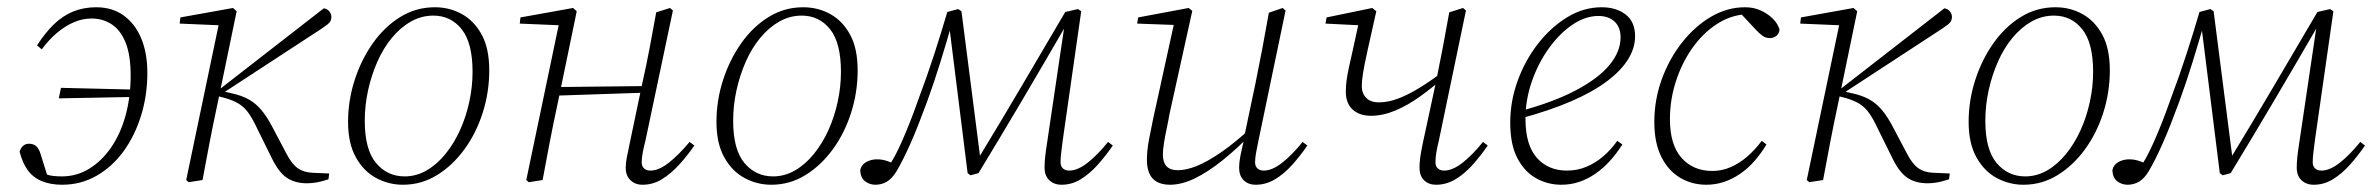

<svg xmlns="http://www.w3.org/2000/svg" viewBox="-20 -496 6547 529"><path d="M151 13Q119 13 95 3Q71 -7 56.5 -27Q42 -47 34 -78Q37 -88 43.5 -94Q50 -100 60 -100Q73 -100 80.5 -92.5Q88 -85 92 -71L112 -7L91 -8L90 -23Q100 -18 109 -15Q118 -12 128.5 -11Q139 -10 151 -10Q191 -10 225.5 -31Q260 -52 286 -89.5Q312 -127 326 -178Q340 -229 340 -288Q340 -343 326.5 -377.5Q313 -412 288.5 -428.5Q264 -445 232 -445Q207 -445 183 -434.5Q159 -424 137 -405.5Q115 -387 95 -360L82 -371Q104 -405 128 -428.5Q152 -452 181 -464Q210 -476 245 -476Q289 -476 320.5 -453.5Q352 -431 369 -390.5Q386 -350 386 -295Q386 -234 369 -178.5Q352 -123 321 -80Q290 -37 246.5 -12Q203 13 151 13ZM142 -225 148 -254 357 -249 355 -229Z M500 6 493 0 584 -435 593 -426 475 -431 477 -448 622 -474 632 -465 607 -344 578 -204Q567 -153 557.5 -103.5Q548 -54 538 0ZM885 -2Q867 4 853 6.5Q839 9 826 9Q793 9 770.5 -6Q748 -21 729 -60L689 -141Q677 -167 665.5 -183.5Q654 -200 639 -209.5Q624 -219 600 -226L573 -233V-246H579L585 -250L872 -473Q881 -472 887 -465Q893 -458 893 -449Q893 -443 890.5 -438Q888 -433 882 -428.5Q876 -424 866 -417L592 -238V-245L618 -239Q646 -233 665.5 -222Q685 -211 700.5 -192.5Q716 -174 731 -145L769 -73Q784 -44 800.5 -32.5Q817 -21 841 -20L887 -18Z M1090 13Q1051 13 1016.5 -5.5Q982 -24 960.5 -62.5Q939 -101 939 -160Q939 -219 957 -275Q975 -331 1007 -376.5Q1039 -422 1082.5 -449Q1126 -476 1178 -476Q1219 -476 1253 -457Q1287 -438 1307.5 -400Q1328 -362 1328 -302Q1328 -242 1310 -185.5Q1292 -129 1259.5 -84.5Q1227 -40 1184 -13.5Q1141 13 1090 13ZM1095 -10Q1127 -10 1155.5 -26.5Q1184 -43 1207.5 -72Q1231 -101 1247.5 -137.5Q1264 -174 1273 -215.5Q1282 -257 1282 -298Q1282 -378 1252 -415.5Q1222 -453 1174 -453Q1141 -453 1112 -436.5Q1083 -420 1059.5 -391.5Q1036 -363 1019.5 -325.5Q1003 -288 994 -246.5Q985 -205 985 -163Q985 -84 1016 -47Q1047 -10 1095 -10Z M1437 6 1430 0 1521 -435 1530 -426 1412 -431 1414 -448 1559 -474 1569 -465 1544 -344 1515 -204Q1504 -153 1494.5 -103.5Q1485 -54 1475 0ZM1497 -232 1499 -256 1769 -259 1767 -241ZM1750 13Q1730 13 1717 0.5Q1704 -12 1704 -34Q1704 -47 1707 -62Q1710 -77 1715 -101L1750 -268Q1761 -317 1770 -364.5Q1779 -412 1788 -462L1826 -474L1834 -467L1758 -107Q1754 -92 1751 -76.5Q1748 -61 1748 -49Q1748 -38 1754.5 -32Q1761 -26 1772 -26Q1795 -26 1822.5 -47.5Q1850 -69 1880 -105L1893 -95Q1873 -66 1850.5 -41.5Q1828 -17 1803.5 -2Q1779 13 1750 13Z M2105 13Q2066 13 2031.5 -5.5Q1997 -24 1975.5 -62.5Q1954 -101 1954 -160Q1954 -219 1972 -275Q1990 -331 2022 -376.5Q2054 -422 2097.5 -449Q2141 -476 2193 -476Q2234 -476 2268 -457Q2302 -438 2322.5 -400Q2343 -362 2343 -302Q2343 -242 2325 -185.5Q2307 -129 2274.5 -84.5Q2242 -40 2199 -13.5Q2156 13 2105 13ZM2110 -10Q2142 -10 2170.5 -26.5Q2199 -43 2222.5 -72Q2246 -101 2262.5 -137.5Q2279 -174 2288 -215.5Q2297 -257 2297 -298Q2297 -378 2267 -415.5Q2237 -453 2189 -453Q2156 -453 2127 -436.5Q2098 -420 2074.5 -391.5Q2051 -363 2034.5 -325.5Q2018 -288 2009 -246.5Q2000 -205 2000 -163Q2000 -84 2031 -47Q2062 -10 2110 -10Z M2392 13Q2376 13 2363.5 3.5Q2351 -6 2350 -27Q2353 -42 2366.5 -49.5Q2380 -57 2396 -57Q2403 -57 2410 -56Q2417 -55 2427 -51.5Q2437 -48 2451 -41L2433 -24L2425 -34Q2436 -48 2445.5 -66Q2455 -84 2465 -106.5Q2475 -129 2486.5 -158Q2498 -187 2511 -224Q2534 -285 2554 -346.5Q2574 -408 2590 -463L2620 -471L2629 -465L2683 -44H2667L2674 -57Q2735 -157 2795 -259Q2855 -361 2915 -463L2950 -471L2959 -465L2908 -109Q2906 -92 2904 -76.5Q2902 -61 2902 -49Q2902 -38 2908.5 -32Q2915 -26 2926 -26Q2949 -26 2976.5 -47.5Q3004 -69 3033 -105L3046 -95Q3026 -66 3004 -41.5Q2982 -17 2957.5 -2Q2933 13 2905 13Q2884 13 2871 0.5Q2858 -12 2858 -34Q2858 -47 2859.5 -62.5Q2861 -78 2865 -103L2916 -447L2933 -437H2924L2918 -428Q2859 -326 2798.5 -223.5Q2738 -121 2676 -19L2654 -13L2646 -19L2594 -435L2604 -436Q2588 -380 2571 -325Q2554 -270 2534 -215Q2521 -180 2510 -152Q2499 -124 2488.5 -100.5Q2478 -77 2468.5 -58Q2459 -39 2450 -24Q2438 -4 2423.5 4.5Q2409 13 2392 13Z M3203 13Q3183 13 3168.5 5.5Q3154 -2 3147 -17.5Q3140 -33 3140 -55Q3140 -81 3145.5 -110.5Q3151 -140 3157 -168L3216 -437L3222 -427L3113 -431L3116 -448L3255 -474L3265 -466L3202 -181Q3199 -163 3194.5 -142Q3190 -121 3187 -102Q3184 -83 3184 -70Q3184 -49 3194 -38Q3204 -27 3225 -27Q3248 -27 3277 -38.5Q3306 -50 3344.5 -76.5Q3383 -103 3432 -148L3437 -131H3432Q3388 -86 3348 -54Q3308 -22 3272 -4.5Q3236 13 3203 13ZM3440 13Q3419 13 3406.5 0.5Q3394 -12 3394 -34Q3394 -47 3397 -63.5Q3400 -80 3408 -113L3407 -114L3439 -266Q3449 -315 3458 -362.5Q3467 -410 3476 -461L3514 -474L3522 -467L3447 -107Q3444 -92 3441 -76.5Q3438 -61 3438 -49Q3438 -38 3444.5 -32Q3451 -26 3462 -26Q3485 -26 3512.5 -47.5Q3540 -69 3569 -105L3582 -95Q3562 -66 3540 -41.5Q3518 -17 3493 -2Q3468 13 3440 13Z M3757 -177Q3726 -177 3707 -194Q3688 -211 3688 -244Q3688 -258 3690 -273.5Q3692 -289 3696.5 -310Q3701 -331 3708 -361.5Q3715 -392 3724 -435L3732 -426L3632 -431L3635 -448L3761 -474L3772 -465Q3757 -398 3748 -357.5Q3739 -317 3735.5 -295Q3732 -273 3732 -259Q3732 -239 3744 -226.5Q3756 -214 3779 -214Q3805 -214 3832.5 -224.5Q3860 -235 3891 -254Q3922 -273 3955 -298L3966 -283H3959Q3927 -255 3893 -230.5Q3859 -206 3824.5 -191.5Q3790 -177 3757 -177ZM3937 13Q3916 13 3903.5 0.5Q3891 -12 3891 -34Q3891 -47 3893 -62Q3895 -77 3900 -101L3936 -268Q3946 -317 3955 -364Q3964 -411 3973 -462L4011 -474L4019 -467L3944 -107Q3940 -92 3937.5 -76.5Q3935 -61 3935 -49Q3935 -38 3941.5 -32Q3948 -26 3959 -26Q3982 -26 4009.5 -47.5Q4037 -69 4066 -105L4079 -95Q4059 -66 4037 -41.5Q4015 -17 3990 -2Q3965 13 3937 13Z M4282 13Q4244 13 4212 -5Q4180 -23 4160.5 -60.5Q4141 -98 4141 -158Q4141 -217 4161.5 -273.5Q4182 -330 4217.5 -375.5Q4253 -421 4298 -448.5Q4343 -476 4393 -476Q4433 -476 4459 -456Q4485 -436 4485 -396Q4485 -364 4466 -333Q4447 -302 4408 -272.5Q4369 -243 4309 -217Q4249 -191 4167 -169L4165 -189Q4259 -214 4321.5 -247Q4384 -280 4414.5 -317Q4445 -354 4445 -393Q4445 -421 4428.5 -436.5Q4412 -452 4384 -452Q4348 -452 4312.5 -428Q4277 -404 4247.5 -363Q4218 -322 4200.5 -271.5Q4183 -221 4183 -169Q4183 -96 4214.5 -61Q4246 -26 4297 -26Q4326 -26 4351 -36.5Q4376 -47 4397.5 -65.5Q4419 -84 4436 -108L4450 -98Q4434 -73 4416 -53Q4398 -33 4376.5 -18Q4355 -3 4331.5 5Q4308 13 4282 13Z M4681 13Q4642 13 4609.5 -6Q4577 -25 4557.5 -63.5Q4538 -102 4538 -160Q4538 -221 4558.5 -277.5Q4579 -334 4614.5 -379Q4650 -424 4694.5 -450Q4739 -476 4788 -476Q4812 -476 4831.5 -467Q4851 -458 4864.5 -444.5Q4878 -431 4883 -415Q4882 -403 4874 -397Q4866 -391 4856 -391Q4845 -391 4836 -397.5Q4827 -404 4816 -416L4772 -463H4802V-457H4794Q4749 -455 4710 -429.5Q4671 -404 4642 -362.5Q4613 -321 4597 -270.5Q4581 -220 4581 -168Q4581 -97 4613 -61Q4645 -25 4698 -25Q4725 -25 4749.5 -36Q4774 -47 4795 -65.5Q4816 -84 4834 -108L4847 -98Q4832 -73 4814 -52.5Q4796 -32 4775 -17.5Q4754 -3 4730.5 5Q4707 13 4681 13Z M4965 6 4958 0 5049 -435 5058 -426 4940 -431 4942 -448 5087 -474 5097 -465 5072 -344 5043 -204Q5032 -153 5022.5 -103.5Q5013 -54 5003 0ZM5350 -2Q5332 4 5318 6.5Q5304 9 5291 9Q5258 9 5235.5 -6Q5213 -21 5194 -60L5154 -141Q5142 -167 5130.5 -183.5Q5119 -200 5104 -209.5Q5089 -219 5065 -226L5038 -233V-246H5044L5050 -250L5337 -473Q5346 -472 5352 -465Q5358 -458 5358 -449Q5358 -443 5355.5 -438Q5353 -433 5347 -428.5Q5341 -424 5331 -417L5057 -238V-245L5083 -239Q5111 -233 5130.5 -222Q5150 -211 5165.5 -192.5Q5181 -174 5196 -145L5234 -73Q5249 -44 5265.5 -32.5Q5282 -21 5306 -20L5352 -18Z M5555 13Q5516 13 5481.5 -5.5Q5447 -24 5425.5 -62.5Q5404 -101 5404 -160Q5404 -219 5422 -275Q5440 -331 5472 -376.5Q5504 -422 5547.5 -449Q5591 -476 5643 -476Q5684 -476 5718 -457Q5752 -438 5772.5 -400Q5793 -362 5793 -302Q5793 -242 5775 -185.5Q5757 -129 5724.5 -84.5Q5692 -40 5649 -13.5Q5606 13 5555 13ZM5560 -10Q5592 -10 5620.5 -26.5Q5649 -43 5672.5 -72Q5696 -101 5712.5 -137.5Q5729 -174 5738 -215.5Q5747 -257 5747 -298Q5747 -378 5717 -415.5Q5687 -453 5639 -453Q5606 -453 5577 -436.5Q5548 -420 5524.5 -391.5Q5501 -363 5484.5 -325.5Q5468 -288 5459 -246.5Q5450 -205 5450 -163Q5450 -84 5481 -47Q5512 -10 5560 -10Z M5842 13Q5826 13 5813.5 3.5Q5801 -6 5800 -27Q5803 -42 5816.5 -49.5Q5830 -57 5846 -57Q5853 -57 5860 -56Q5867 -55 5877 -51.5Q5887 -48 5901 -41L5883 -24L5875 -34Q5886 -48 5895.5 -66Q5905 -84 5915 -106.5Q5925 -129 5936.5 -158Q5948 -187 5961 -224Q5984 -285 6004 -346.5Q6024 -408 6040 -463L6070 -471L6079 -465L6133 -44H6117L6124 -57Q6185 -157 6245 -259Q6305 -361 6365 -463L6400 -471L6409 -465L6358 -109Q6356 -92 6354 -76.5Q6352 -61 6352 -49Q6352 -38 6358.5 -32Q6365 -26 6376 -26Q6399 -26 6426.5 -47.5Q6454 -69 6483 -105L6496 -95Q6476 -66 6454 -41.5Q6432 -17 6407.5 -2Q6383 13 6355 13Q6334 13 6321 0.5Q6308 -12 6308 -34Q6308 -47 6309.5 -62.5Q6311 -78 6315 -103L6366 -447L6383 -437H6374L6368 -428Q6309 -326 6248.5 -223.5Q6188 -121 6126 -19L6104 -13L6096 -19L6044 -435L6054 -436Q6038 -380 6021 -325Q6004 -270 5984 -215Q5971 -180 5960 -152Q5949 -124 5938.5 -100.5Q5928 -77 5918.5 -58Q5909 -39 5900 -24Q5888 -4 5873.5 4.5Q5859 13 5842 13Z"/></svg>

Font: Source Serif 4 36pt Light
Style: Italic
Weight: 300
Italic angle: -12°
Designer: Frank Grießhammer
Foundry: Adobe Systems Incorporated
Version: Version 4.004;hotconv 1.0.116;makeotfexe 2.5.65601